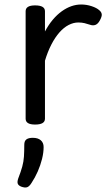

<svg xmlns="http://www.w3.org/2000/svg" viewBox="-20 -539 487 854"><path d="M136 15Q115 15 104.5 8.5Q94 2 94 -11V-489Q94 -502 104.5 -508.5Q115 -515 136 -515Q158 -515 169 -508.5Q180 -502 180 -489V-399Q196 -429 215 -451.5Q234 -474 255 -489Q276 -504 297.5 -511.5Q319 -519 341 -519Q365 -519 387.5 -511.5Q410 -504 421 -494Q431 -486 432.5 -476Q434 -466 424 -448Q416 -433 405 -428.5Q394 -424 380 -429Q368 -433 356 -436Q344 -439 328 -439Q307 -439 285.5 -428Q264 -417 244.5 -395Q225 -373 208.5 -341Q192 -309 180 -269V-11Q180 2 169 8.5Q158 15 136 15ZM74 291Q62 286 59 278Q56 270 61 255Q73 224 79 202Q85 180 86.5 157.5Q88 135 88 105Q88 88 97.5 81Q107 74 126 74Q149 74 161.5 85Q174 96 174 115Q174 140 167 168Q160 196 148 223.5Q136 251 120 275Q110 291 100 294Q90 297 74 291Z"/></svg>

Font: Playwrite IT Trad
Style: Regular
Weight: 400
Designer: Veronika Burian, José Scaglione
Foundry: TypeTogether
Version: Version 1.002